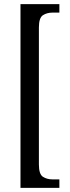

<svg xmlns="http://www.w3.org/2000/svg" viewBox="-20 -780 336 928"><path d="M79 128V-760H267V-719H233Q207 -719 187.5 -706.5Q168 -694 168 -647V15Q168 62 187.5 74.5Q207 87 233 87H267V128Z"/></svg>

Font: Noto Serif Bengali ExtraCondensed
Style: Regular
Weight: 400
Width: 2
Designer: Juan Bruce, Universal Thirst, Indian Type Foundry and the Monotype Design Team.
Foundry: Monotype Imaging Inc.
Version: Version 2.003; ttfautohint (v1.8.4.7-5d5b)